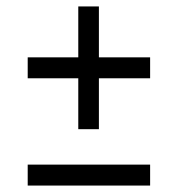

<svg xmlns="http://www.w3.org/2000/svg" viewBox="-20 -590 552 596"><path d="M223 -189V-347H66V-412H223V-570H287V-412H446V-347H287V-189ZM66 -14V-79H446V-14Z"/></svg>

Font: Assailand
Style: Regular
Weight: 400
Designer: Hector Gatti with collaboration of the Omnibus-Type team
Foundry: Omnibus-Type
Version: Version 0.072;October 19, 2019;FontCreator 12.0.0.2547 64-bi